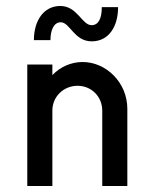

<svg xmlns="http://www.w3.org/2000/svg" viewBox="-20 -619 505 639"><path d="M182.1 -544.9C212.9 -544.9 226.6 -481.4 285.2 -481.4C342.8 -481.4 373 -531.7 373 -595.2H318.8C318.8 -556.2 307.1 -535.2 284.7 -535.2C252.9 -535.2 237.3 -599.1 180.7 -599.1C125.5 -599.1 92.8 -550.3 92.8 -485.4H147.9C147.9 -518.6 159.2 -544.9 182.1 -544.9ZM254.9 -412.6C216.3 -412.6 180.7 -396.5 154.3 -369.1V-404.3H70.8V0H154.3V-251C154.3 -297.4 191.4 -333.5 238.3 -333.5C284.2 -333.5 320.3 -297.4 320.3 -251V0H403.8V-256.8C403.8 -344.2 333.5 -412.6 254.9 -412.6Z"/></svg>

Font: Now Medium
Style: Regular
Weight: 500
Designer: Alfredo Marco Pradil
Foundry: Alfredo Marco Pradil
Version: Version 1.200;hotconv 1.0.109;makeotfexe 2.5.65596